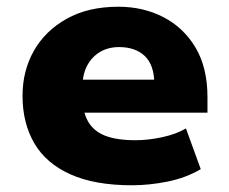

<svg xmlns="http://www.w3.org/2000/svg" viewBox="-20 -540 681 571"><path d="M372 11Q262 11 189.5 -21.5Q117 -54 82 -114Q47 -174 47 -255Q47 -329 80.5 -388.5Q114 -448 178 -484Q242 -520 332 -520Q406 -520 466 -489Q526 -458 561.5 -398.5Q597 -339 597 -251V-205H201V-303H447L439 -289Q439 -346 411 -373Q383 -400 334 -400Q302 -400 277.5 -385.5Q253 -371 239 -344.5Q225 -318 225 -279V-257Q225 -209 241.5 -179.5Q258 -150 292.5 -136.5Q327 -123 383 -123Q421 -123 462.5 -132Q504 -141 533 -158L577 -37Q533 -11 478.5 0Q424 11 372 11Z"/></svg>

Font: Nunito Sans 6pt Black
Style: Regular
Weight: 900
Version: Version 3.101;gftools[0.9.27]